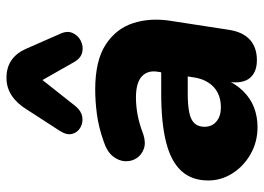

<svg xmlns="http://www.w3.org/2000/svg" viewBox="-134 -690 835 608"><g transform="rotate(-90 284.0 -386.5)"><path d="M185 11Q138 11 99.5 -11Q61 -33 38.5 -68.5Q16 -104 16 -145Q16 -197 46 -230Q76 -263 137 -278.5Q198 -294 291 -294H370L356 -210H291Q254 -210 230.5 -205Q207 -200 196.5 -188Q186 -176 186 -157Q186 -133 203 -119Q220 -105 247 -105Q274 -105 293.5 -115Q313 -125 325.5 -144Q338 -163 342 -188L360 -303Q366 -336 346 -355Q326 -374 279 -374Q251 -374 222.5 -368.5Q194 -363 163 -351Q136 -342 116.5 -349Q97 -356 86.5 -372Q76 -388 77 -408.5Q78 -429 93 -447.5Q108 -466 139 -476Q184 -492 225 -497.5Q266 -503 304 -503Q395 -503 446 -470Q497 -437 514.5 -382Q532 -327 521 -261L493 -79Q486 -35 461.5 -13Q437 9 397 9Q358 9 339.5 -14.5Q321 -38 329 -87L336 -129L338 -96Q323 -59 299.5 -35Q276 -11 247 0Q218 11 185 11ZM480 -615Q491 -592 483 -574.5Q475 -557 458 -548.5Q441 -540 422.5 -544Q404 -548 392 -568L334 -670L251 -565Q236 -547 217.5 -544Q199 -541 183.5 -550Q168 -559 163.5 -576Q159 -593 173 -615L241 -720Q260 -751 285 -767.5Q310 -784 341 -784Q374 -784 397 -768Q420 -752 433 -722Z"/></g></svg>

Font: Nunito ExtraLight Black
Style: Italic
Weight: 900
Italic angle: -9°
Version: Version 3.602